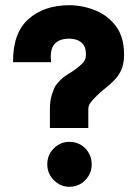

<svg xmlns="http://www.w3.org/2000/svg" viewBox="-20 -710 522 735"><path d="M171 -220V-291Q171 -323 177.5 -344Q184 -365 190 -378Q211 -409 241 -426.5Q271 -444 292 -464Q301 -472 305 -480.5Q309 -489 309 -501Q309 -525 300 -538Q291 -551 276 -556.5Q261 -562 244 -562Q217 -562 200 -551Q183 -540 177.5 -520Q172 -500 176 -472H30Q29 -584 89 -637Q149 -690 245 -690Q296 -690 344.5 -670.5Q393 -651 424 -609.5Q455 -568 455 -501Q455 -472 447.5 -450.5Q440 -429 424 -410Q405 -389 383.5 -372.5Q362 -356 345 -338Q335 -328 326.5 -317Q318 -306 318 -291V-220ZM245 5Q211 5 186 -20.5Q161 -46 161 -81Q161 -117 186 -142Q211 -167 245 -167Q282 -167 306.5 -142Q331 -117 331 -80Q331 -46 306.5 -20.5Q282 5 245 5Z"/></svg>

Font: Teachers ExtraBold
Style: Regular
Weight: 800
Designer: Alfredo Marco Pradil, Chank Diesel
Version: Version 1.001